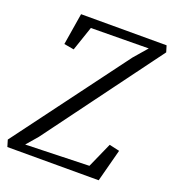

<svg xmlns="http://www.w3.org/2000/svg" viewBox="-135 -852 865 956"><g transform="rotate(20 297.0 -373.5)"><path d="M12.2 0H496.1L541.5 -172.4L487.3 -184.6L428.2 -51.8L91.3 -42L142.1 -101.1L594.2 -713.4L584 -747.1H130.9L103.5 -579.1L156.2 -569.8L200.2 -699.2L505.9 -702.1L444.8 -631.3L1.5 -35.6Z"/></g></svg>

Font: Merriweather
Style: Light Italic
Weight: 300
Italic angle: -7.5°
Designer: Eben Sorkin
Foundry: Eben Sorkin
Version: Version 1.001